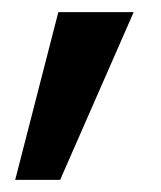

<svg xmlns="http://www.w3.org/2000/svg" viewBox="-20 -157 265 316"><path d="M76 -137H200L79 139H5Z"/></svg>

Font: SVN-Poppins Medium
Style: Regular
Weight: 500
Designer: Ninad Kale (Devanagari), Jonny Pinhorn (Latin)
Foundry: Indian Type Foundry
Version: Version 3.002 2017; ttfautohint (v1.8.3)